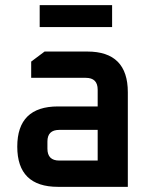

<svg xmlns="http://www.w3.org/2000/svg" viewBox="-20 -725 587 745"><path d="M205 0Q47 0 47 -156Q47 -312 205 -312H359V-377Q359 -423 313 -423H101V-486L153 -525H319Q476 -525 476 -367V0ZM164 -148Q164 -102 210 -102H359V-221H210Q164 -221 164 -176ZM134 -620V-705H415V-620Z"/></svg>

Font: Oxanium ExtraLight SemiBold
Style: Regular
Weight: 600
Version: Version 2.000